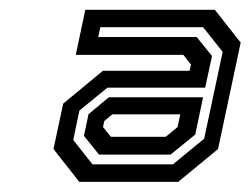

<svg xmlns="http://www.w3.org/2000/svg" viewBox="-20 -726 506 388"><path d="M140.2 -358.5 88.1 -424.8 107.7 -516.6 187.9 -582.9H363L365.9 -595.5L350.5 -615.1H133.1L152.4 -706.2H414.2L466.4 -639.9L420.6 -424.8L340.2 -358.5ZM180.1 -413.6 149.6 -451.5 158.9 -495.3 200.1 -529.5H390.4L374.6 -454.1L324.7 -413.6ZM166.9 -393.9H329.5L392.6 -445.8L430 -621.2L390.4 -671.1H182.7L178.5 -651.2H377.5L408.4 -612.8L394.6 -548.8H197.2L140.5 -502.7L128 -443.2ZM204 -449.6H315L338.9 -469.3L344.3 -495H207.2L190.8 -481.5L188.2 -469.3Z"/></svg>

Font: Tourney SemiBold
Style: Italic
Weight: 600
Italic angle: -12°
Version: Version 1.015